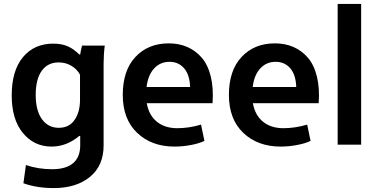

<svg xmlns="http://www.w3.org/2000/svg" viewBox="-20 -730 1896 969"><path d="M383.8 -226.1V-353Q369.1 -380.9 340.3 -397.9Q311.5 -415 275.9 -415Q220.7 -415 190.4 -372.3Q160.2 -329.6 160.2 -251Q160.2 -171.9 191.7 -128.4Q223.1 -85 276.9 -85Q329.1 -85 356.4 -124.8Q383.8 -164.6 383.8 -226.1ZM502.9 -408.2V3.9Q502.9 106 434.1 162.6Q365.2 219.2 251 219.2Q165.5 219.2 98.1 194.8L110.8 103Q172.9 124 243.2 124Q313.5 124 349.1 93.3Q384.8 62.5 384.8 3.9V-43.9H379.9Q315.9 9.8 240.2 9.8Q152.3 9.8 95.7 -58.6Q39.1 -127 39.1 -249Q39.1 -373.5 95.9 -441.7Q152.8 -509.8 249 -509.8Q291 -509.8 321.8 -496.3Q352.5 -482.9 379.9 -455.1H384.8Q386.2 -468.3 394 -500H508.8Q502.9 -455.6 502.9 -408.2Z M719.7 -291H939.5Q937.5 -352.1 909.4 -385Q881.3 -418 835.4 -418Q789.1 -418 758.1 -384.8Q727.1 -351.6 719.7 -291ZM1052.7 -209H720.7Q731.4 -148.4 771.7 -115.7Q812 -83 874.5 -83Q933.1 -83 994.6 -101.1L1011.7 -19Q986.3 -6.3 944.3 1.7Q902.3 9.8 860.8 9.8Q745.1 9.8 672.4 -59.3Q599.6 -128.4 599.6 -251Q599.6 -374.5 663.8 -442.9Q728 -511.2 831.5 -511.2Q883.3 -511.2 925.3 -492.9Q967.3 -474.6 998.3 -438.7Q1029.3 -402.8 1043.7 -344Q1058.1 -285.2 1052.7 -209Z M1255.4 -291H1475.1Q1473.1 -352.1 1445.1 -385Q1417 -418 1371.1 -418Q1324.7 -418 1293.7 -384.8Q1262.7 -351.6 1255.4 -291ZM1588.4 -209H1256.3Q1267.1 -148.4 1307.4 -115.7Q1347.7 -83 1410.2 -83Q1468.8 -83 1530.3 -101.1L1547.4 -19Q1522 -6.3 1480 1.7Q1438 9.8 1396.5 9.8Q1280.8 9.8 1208 -59.3Q1135.3 -128.4 1135.3 -251Q1135.3 -374.5 1199.5 -442.9Q1263.7 -511.2 1367.2 -511.2Q1418.9 -511.2 1460.9 -492.9Q1502.9 -474.6 1533.9 -438.7Q1564.9 -402.8 1579.3 -344Q1593.8 -285.2 1588.4 -209Z M1684.1 0V-710H1802.7V0Z"/></svg>

Font: LT Hoop SemBd
Style: Regular
Weight: 600
Designer: Daniel Lyons
Foundry: LyonsType
Version: Version 1.000